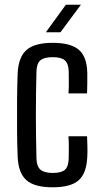

<svg xmlns="http://www.w3.org/2000/svg" viewBox="-20 -789 435 816"><path d="M55 -123Q53 -171 52.5 -233.5Q52 -296 52.5 -360Q53 -424 55 -476Q58 -546 92.5 -576.5Q127 -607 204 -607Q281 -607 315.5 -577Q350 -547 351 -478Q351 -458 351 -434.5Q351 -411 350 -392H271Q273 -415 272.5 -440.5Q272 -466 272 -486Q271 -519 255.5 -532.5Q240 -546 204 -546Q167 -546 151.5 -532.5Q136 -519 135 -486Q130 -304 135 -115Q136 -81 152.5 -67.5Q169 -54 204 -54Q241 -54 256 -67.5Q271 -81 272 -115Q272 -136 272.5 -158Q273 -180 271 -210H350Q351 -192 351.5 -166Q352 -140 351 -123Q348 -53 314.5 -23Q281 7 204 7Q126 7 92 -23.5Q58 -54 55 -123ZM175 -652 260 -769H324L237 -652Z"/></svg>

Font: Big Shoulders Text
Style: Regular
Weight: 400
Designer: Patric King
Foundry: XO Type Co
Version: Version 1.000; ttfautohint (v1.8.2)